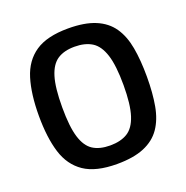

<svg xmlns="http://www.w3.org/2000/svg" viewBox="-124 -791 882 912"><g transform="rotate(-20 317.5 -334.5)"><path d="M44 -334Q44 -444 67.5 -520.5Q91 -597 150 -637Q209 -677 316 -677Q399 -677 453 -654.5Q507 -632 537 -588.5Q567 -545 578.5 -481Q590 -417 590 -334Q590 -251 578.5 -187.5Q567 -124 537 -80.5Q507 -37 453 -14.5Q399 8 316 8Q209 8 150 -32Q91 -72 67.5 -148Q44 -224 44 -334ZM162 -334Q162 -236 178.5 -182.5Q195 -129 228.5 -107.5Q262 -86 315 -86Q368 -86 402.5 -107Q437 -128 454.5 -182Q472 -236 472 -334Q472 -433 454.5 -487.5Q437 -542 402.5 -563.5Q368 -585 315 -585Q262 -585 228.5 -563Q195 -541 178.5 -487Q162 -433 162 -334Z"/></g></svg>

Font: Glory Thin SemiBold
Style: Regular
Weight: 600
Version: Version 1.011